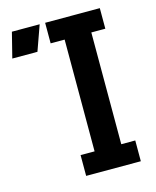

<svg xmlns="http://www.w3.org/2000/svg" viewBox="-243 -774 690 848"><g transform="rotate(-15 102.0 -350.0)"><path d="M295 -700H45V-606H109V-95H45V0H295V-95H231V-606H295ZM-136 -585H-21L20 -700H-107Z"/></g></svg>

Font: Fervojo
Style: Bold
Weight: 700
Designer: kohakuno
Version: ver.1.0